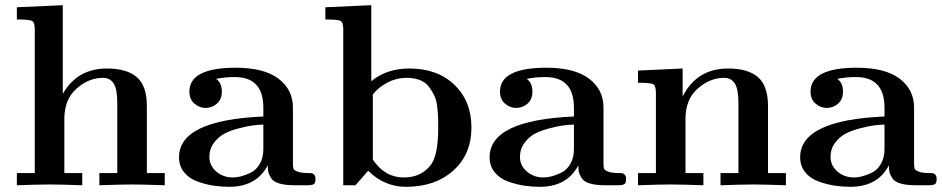

<svg xmlns="http://www.w3.org/2000/svg" viewBox="-20 -714 3631 740"><path d="M45 0V-47H114V-600Q114 -628 103.5 -633.5Q93 -639 45 -639V-686L222 -694V-354H223Q279 -450 392 -450Q469 -450 507.5 -416.5Q546 -383 546 -306V-47H615V0Q531 -3 489 -3Q447 -3 363 0V-47H432V-317Q432 -371 418 -392.5Q404 -414 377 -414Q322 -414 275 -372.5Q228 -331 228 -256V-47H297V0Q213 -3 171 -3Q129 -3 45 0Z M670 -108Q670 -251 995 -265V-299Q995 -417 885 -417Q846 -417 813 -410Q835 -395 835 -361Q835 -331 816 -314.5Q797 -298 772 -298Q749 -298 729.5 -314.5Q710 -331 710 -361Q710 -453 889 -453Q997 -453 1053 -411Q1109 -369 1109 -299V-84Q1109 -70 1111 -64Q1113 -58 1127 -52.5Q1141 -47 1170 -47Q1179 -47 1183 -46Q1187 -45 1191.5 -40Q1196 -35 1196 -24Q1196 -8 1189 -4Q1182 0 1164 0H1116Q1079 0 1056 -7Q1033 -14 1024.5 -28Q1016 -42 1014 -51.5Q1012 -61 1012 -77Q969 6 863 6Q833 6 803 1.5Q773 -3 741 -14.5Q709 -26 689.5 -50Q670 -74 670 -108ZM787 -109Q787 -76 813.5 -53Q840 -30 878 -30Q891 -30 907.5 -34Q924 -38 945.5 -48Q967 -58 981 -82Q995 -106 995 -139V-234Q973 -233 953.5 -230.5Q934 -228 901 -219.5Q868 -211 845 -199Q822 -187 804.5 -163.5Q787 -140 787 -109Z M1234 -639V-686L1411 -694V-401Q1470 -450 1558 -450Q1666 -450 1731.5 -387Q1797 -324 1797 -223Q1797 -119 1727 -56.5Q1657 6 1545 6Q1461 6 1399 -56L1350 0H1303V-600Q1303 -628 1292.5 -633.5Q1282 -639 1234 -639ZM1417 -99Q1463 -30 1536 -30Q1606 -30 1643 -82Q1669 -121 1669 -223Q1669 -248 1668.5 -262.5Q1668 -277 1665 -303Q1662 -329 1654 -345.5Q1646 -362 1633 -379.5Q1620 -397 1598 -405.5Q1576 -414 1547 -414Q1508 -414 1473.5 -396Q1439 -378 1417 -350Z M1867 -108Q1867 -251 2192 -265V-299Q2192 -417 2082 -417Q2043 -417 2010 -410Q2032 -395 2032 -361Q2032 -331 2013 -314.5Q1994 -298 1969 -298Q1946 -298 1926.5 -314.5Q1907 -331 1907 -361Q1907 -453 2086 -453Q2194 -453 2250 -411Q2306 -369 2306 -299V-84Q2306 -70 2308 -64Q2310 -58 2324 -52.5Q2338 -47 2367 -47Q2376 -47 2380 -46Q2384 -45 2388.5 -40Q2393 -35 2393 -24Q2393 -8 2386 -4Q2379 0 2361 0H2313Q2276 0 2253 -7Q2230 -14 2221.5 -28Q2213 -42 2211 -51.5Q2209 -61 2209 -77Q2166 6 2060 6Q2030 6 2000 1.5Q1970 -3 1938 -14.5Q1906 -26 1886.5 -50Q1867 -74 1867 -108ZM1984 -109Q1984 -76 2010.5 -53Q2037 -30 2075 -30Q2088 -30 2104.5 -34Q2121 -38 2142.5 -48Q2164 -58 2178 -82Q2192 -106 2192 -139V-234Q2170 -233 2150.5 -230.5Q2131 -228 2098 -219.5Q2065 -211 2042 -199Q2019 -187 2001.5 -163.5Q1984 -140 1984 -109Z M2439 0V-47H2508V-356Q2508 -384 2497.5 -389.5Q2487 -395 2439 -395V-442L2611 -450V-342Q2666 -450 2786 -450Q2863 -450 2901.5 -416.5Q2940 -383 2940 -306V-47H3009V0Q2925 -3 2883 -3Q2841 -3 2757 0V-47H2826V-317Q2826 -371 2812 -392.5Q2798 -414 2771 -414Q2716 -414 2669 -372.5Q2622 -331 2622 -256V-47H2691V0Q2607 -3 2565 -3Q2523 -3 2439 0Z M3064 -108Q3064 -251 3389 -265V-299Q3389 -417 3279 -417Q3240 -417 3207 -410Q3229 -395 3229 -361Q3229 -331 3210 -314.5Q3191 -298 3166 -298Q3143 -298 3123.5 -314.5Q3104 -331 3104 -361Q3104 -453 3283 -453Q3391 -453 3447 -411Q3503 -369 3503 -299V-84Q3503 -70 3505 -64Q3507 -58 3521 -52.5Q3535 -47 3564 -47Q3573 -47 3577 -46Q3581 -45 3585.5 -40Q3590 -35 3590 -24Q3590 -8 3583 -4Q3576 0 3558 0H3510Q3473 0 3450 -7Q3427 -14 3418.5 -28Q3410 -42 3408 -51.5Q3406 -61 3406 -77Q3363 6 3257 6Q3227 6 3197 1.5Q3167 -3 3135 -14.5Q3103 -26 3083.5 -50Q3064 -74 3064 -108ZM3181 -109Q3181 -76 3207.5 -53Q3234 -30 3272 -30Q3285 -30 3301.5 -34Q3318 -38 3339.5 -48Q3361 -58 3375 -82Q3389 -106 3389 -139V-234Q3367 -233 3347.5 -230.5Q3328 -228 3295 -219.5Q3262 -211 3239 -199Q3216 -187 3198.5 -163.5Q3181 -140 3181 -109Z"/></svg>

Font: CMU Serif
Style: Bold
Weight: 700
Version: Version 0.7.0